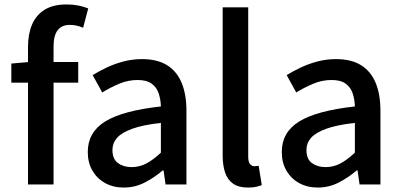

<svg xmlns="http://www.w3.org/2000/svg" viewBox="-20 -830 1808 864"><path d="M106 0V-619Q106 -676 124 -719Q142 -762 180.5 -786Q219 -810 280 -810Q308 -810 333 -805Q358 -800 377 -792L354 -705Q325 -718 294 -718Q258 -718 239.5 -694Q221 -670 221 -620V0ZM31 -458V-544L112 -551H332V-458Z M537 14Q490 14 453.5 -6Q417 -26 396 -62Q375 -98 375 -146Q375 -235 453.5 -283.5Q532 -332 704 -351Q703 -383 694 -410Q685 -437 662.5 -453.5Q640 -470 599 -470Q556 -470 516 -453Q476 -436 440 -414L397 -492Q426 -510 461 -526.5Q496 -543 536 -553.5Q576 -564 619 -564Q688 -564 732 -536.5Q776 -509 797.5 -457Q819 -405 819 -331V0H725L716 -63H712Q675 -31 631 -8.5Q587 14 537 14ZM572 -78Q608 -78 639 -94.5Q670 -111 704 -143V-277Q623 -268 575 -250.5Q527 -233 506.5 -209.5Q486 -186 486 -155Q486 -114 511 -96Q536 -78 572 -78Z M1096 14Q1054 14 1029 -3.5Q1004 -21 993 -53.5Q982 -86 982 -130V-797H1097V-124Q1097 -101 1105.5 -91.5Q1114 -82 1124 -82Q1128 -82 1132 -82.5Q1136 -83 1144 -84L1158 3Q1148 7 1133 10.5Q1118 14 1096 14Z M1410 14Q1363 14 1326.5 -6Q1290 -26 1269 -62Q1248 -98 1248 -146Q1248 -235 1326.5 -283.5Q1405 -332 1577 -351Q1576 -383 1567 -410Q1558 -437 1535.5 -453.5Q1513 -470 1472 -470Q1429 -470 1389 -453Q1349 -436 1313 -414L1270 -492Q1299 -510 1334 -526.5Q1369 -543 1409 -553.5Q1449 -564 1492 -564Q1561 -564 1605 -536.5Q1649 -509 1670.5 -457Q1692 -405 1692 -331V0H1598L1589 -63H1585Q1548 -31 1504 -8.5Q1460 14 1410 14ZM1445 -78Q1481 -78 1512 -94.5Q1543 -111 1577 -143V-277Q1496 -268 1448 -250.5Q1400 -233 1379.5 -209.5Q1359 -186 1359 -155Q1359 -114 1384 -96Q1409 -78 1445 -78Z"/></svg>

Font: Noto Sans TC Thin Medium
Style: Regular
Weight: 500
Version: Version 2.004-H2;hotconv 1.0.118;makeotfexe 2.5.65603